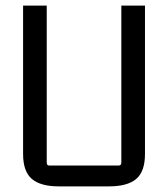

<svg xmlns="http://www.w3.org/2000/svg" viewBox="-20 -655 596 682"><path d="M367 7H189Q124 7 93 -19.5Q62 -46 62 -108V-635H146V-77Q146 -67 155 -67H401Q411 -67 411 -77V-635H495V-108Q495 -46 464 -19.5Q433 7 367 7Z"/></svg>

Font: Gemunu Libre ExtraLight
Style: Regular
Weight: 400
Version: Version 1.100